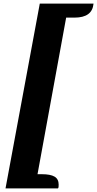

<svg xmlns="http://www.w3.org/2000/svg" viewBox="-20 -834 540 1068"><path d="M10.7 214 201.3 -814H500.3Q496.7 -774.7 470.2 -755.3Q443.7 -736 394.3 -736H348L188.7 135H212.3Q260.7 135 283.5 148.5Q306.3 162 306.3 193Q306.3 201.3 305.7 206.2Q305 211 302.3 214Z"/></svg>

Font: Sansita Swashed Light
Style: Regular
Weight: 300
Designer: Pablo Cosgaya
Foundry: Omnibus-Type
Version: Version 1.003